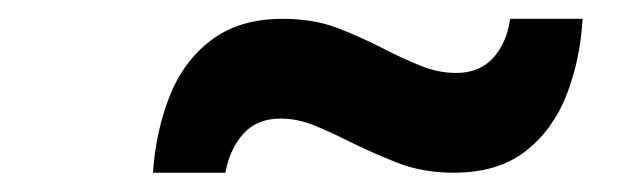

<svg xmlns="http://www.w3.org/2000/svg" viewBox="-20 -445 660 204"><path d="M142.5 -261.5Q145.5 -305 160 -342.2Q174.5 -379.5 204.2 -402.2Q234 -425 280.5 -425Q313.5 -425 339.8 -414.8Q366 -404.5 389 -392.5Q408.5 -382.5 427.2 -375Q446 -367.5 464.5 -367.5Q489.5 -367.5 504 -383.5Q518.5 -399.5 522 -425H599Q596.5 -381.5 582 -344.2Q567.5 -307 538.2 -284.2Q509 -261.5 462 -261.5Q429 -261.5 401.8 -272.2Q374.5 -283 350.5 -295Q331.5 -304.5 313.8 -311.8Q296 -319 278 -319Q253 -319 238.5 -302.8Q224 -286.5 219.5 -261.5Z"/></svg>

Font: Overpass SemiBold
Style: Italic
Weight: 600
Italic angle: -10°
Designer: Delve Withrington, Dave Bailey, Thomas Jockin
Foundry: Delve Fonts LLC
Version: Version 4.000